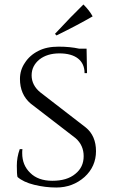

<svg xmlns="http://www.w3.org/2000/svg" viewBox="-20 -822 502 856"><path d="M232 -664C297 -696 350 -724 393 -749C393 -749 393 -749 393 -749C384 -766 370 -784 352 -802C352 -802 352 -802 352 -802C318 -769 276 -726 225 -671C225 -671 232 -664 232 -664C232 -664 232 -664 232 -664ZM58 -33C75 -18 100 -6 133 2C166 10 198 14 231 14C231 14 231 14 231 14C280 14 322 -2 357 -33C391 -64 408 -103 408 -148C408 -193 393 -229 362 -254C362 -254 160 -410 160 -410C160 -410 160 -410 160 -410C134 -431 121 -457 121 -486C121 -515 133 -538 156 -557C179 -575 209 -584 245 -584C281 -584 309 -576 328 -561C347 -546 357 -524 357 -496C357 -496 368 -496 368 -496C368 -496 366 -605 366 -605C366 -605 333 -605 333 -605C333 -605 333 -605 333 -605C306 -611 276 -614 241 -614C206 -614 176 -608 151 -595C125 -582 105 -564 91 -542C76 -520 69 -496 69 -470C69 -470 69 -470 69 -470C69 -424 85 -387 117 -360C117 -360 317 -206 317 -206C317 -206 317 -206 317 -206C341 -185 353 -158 353 -126C353 -93 341 -67 316 -47C291 -26 257 -16 213 -16C213 -16 213 -16 213 -16C171 -16 138 -28 115 -51C91 -74 79 -103 79 -139C79 -139 79 -139 79 -139C79 -145 79 -151 80 -157C80 -157 68 -157 68 -157C68 -157 68 -157 68 -157C59 -132 55 -108 55 -83C55 -58 56 -41 58 -33C58 -33 58 -33 58 -33Z"/></svg>

Font: Cinzel Utterance
Style: Regular
Weight: 500
Designer: Natanael Gama
Foundry: ""
Version: ""